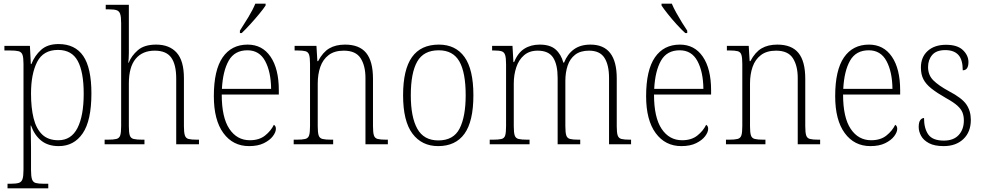

<svg xmlns="http://www.w3.org/2000/svg" viewBox="-20 -786 5355 1046"><path d="M21 240V215H39Q67 215 82 210.5Q97 206 102.5 190Q108 174 108 139V-438Q108 -472 102.5 -487.5Q97 -503 81 -507Q65 -511 33 -511H4V-536H143L148 -437H151Q169 -483 204 -514.5Q239 -546 299 -546Q389 -546 433.5 -481Q478 -416 478 -277Q478 -129 430.5 -59.5Q383 10 300 10Q242 10 205 -19.5Q168 -49 149 -102H147Q147 -85 148 -55Q149 -25 149 18V140Q149 175 154.5 191Q160 207 175 211Q190 215 218 215H243V240ZM298 -22Q368 -22 402 -88.5Q436 -155 436 -275Q436 -394 403.5 -454Q371 -514 296 -514Q216 -514 182.5 -449Q149 -384 149 -276Q149 -199 163 -142Q177 -85 209.5 -53.5Q242 -22 298 -22Z M550 0V-25H567Q598 -25 614 -29Q630 -33 635 -48.5Q640 -64 640 -99V-660Q640 -695 634.5 -710.5Q629 -726 615 -730.5Q601 -735 575 -735H556V-760H682V-497Q682 -483 681 -468Q680 -453 679 -444H681Q696 -482 731 -512.5Q766 -543 831 -543Q903 -543 942.5 -499Q982 -455 982 -360V-98Q982 -65 987 -49Q992 -33 1007 -29Q1022 -25 1053 -25H1064V0H940V-358Q940 -434 913 -472Q886 -510 823 -510Q756 -510 719 -465.5Q682 -421 682 -331V-98Q682 -64 687 -48.5Q692 -33 708 -29Q724 -25 755 -25H767V0Z M1337 10Q1249 10 1197 -61Q1145 -132 1145 -262Q1145 -404 1193 -473.5Q1241 -543 1329 -543Q1409 -543 1454 -477Q1499 -411 1499 -294V-271H1188Q1188 -146 1229.5 -84Q1271 -22 1341 -22Q1392 -22 1424 -47.5Q1456 -73 1472 -106Q1483 -100 1483 -84Q1483 -66 1466.5 -44Q1450 -22 1417.5 -6Q1385 10 1337 10ZM1457 -302Q1456 -395 1424.5 -453.5Q1393 -512 1328 -512Q1258 -512 1226 -455.5Q1194 -399 1189 -302ZM1287 -619Q1309 -653 1333 -692.5Q1357 -732 1371 -766H1427V-756Q1416 -739 1393 -711Q1370 -683 1344 -654.5Q1318 -626 1297 -606H1287Z M1580 0V-25H1596Q1627 -25 1643 -29Q1659 -33 1664 -48.5Q1669 -64 1669 -99V-438Q1669 -472 1664 -487.5Q1659 -503 1644 -507Q1629 -511 1601 -511H1585V-536H1704L1709 -453H1713Q1739 -502 1774 -522.5Q1809 -543 1860 -543Q1938 -543 1975 -497.5Q2012 -452 2012 -357V-99Q2012 -64 2017 -48.5Q2022 -33 2037.5 -29Q2053 -25 2084 -25H2093V0H1971V-361Q1971 -428 1944.5 -469Q1918 -510 1853 -510Q1802 -510 1770.5 -486Q1739 -462 1725 -421.5Q1711 -381 1711 -331V-98Q1711 -64 1716 -48.5Q1721 -33 1737 -29Q1753 -25 1784 -25H1795V0Z M2367 10Q2278 10 2227 -58Q2176 -126 2176 -267Q2176 -407 2224.5 -475Q2273 -543 2371 -543Q2462 -543 2510.5 -475.5Q2559 -408 2559 -267Q2559 -125 2510.5 -57.5Q2462 10 2367 10ZM2368 -21Q2451 -21 2484 -86Q2517 -151 2517 -267Q2517 -391 2482.5 -451.5Q2448 -512 2370 -512Q2288 -512 2253 -450.5Q2218 -389 2218 -267Q2218 -148 2253.5 -84.5Q2289 -21 2368 -21Z M2648 0V-25H2665Q2697 -25 2712.5 -29Q2728 -33 2732.5 -49Q2737 -65 2737 -99V-436Q2737 -470 2732 -486Q2727 -502 2713 -506.5Q2699 -511 2671 -511H2661V-536H2772L2777 -448H2781Q2801 -498 2836.5 -520.5Q2872 -543 2920 -543Q2977 -543 3007 -516.5Q3037 -490 3049 -445H3053Q3071 -491 3106.5 -517Q3142 -543 3197 -543Q3340 -543 3340 -359V-97Q3340 -64 3345 -48.5Q3350 -33 3365.5 -29Q3381 -25 3412 -25H3418V0H3298V-361Q3298 -432 3273 -471Q3248 -510 3189 -510Q3142 -510 3113.5 -488Q3085 -466 3072.5 -428.5Q3060 -391 3060 -345V-99Q3060 -64 3065 -48.5Q3070 -33 3085.5 -29Q3101 -25 3132 -25H3141V0H3018V-361Q3018 -434 2993.5 -472Q2969 -510 2909 -510Q2864 -510 2835 -485Q2806 -460 2792.5 -419Q2779 -378 2779 -331V-98Q2779 -64 2784 -48.5Q2789 -33 2805 -29Q2821 -25 2853 -25H2865V0Z M3692 10Q3604 10 3552 -61Q3500 -132 3500 -262Q3500 -404 3548 -473.5Q3596 -543 3684 -543Q3764 -543 3809 -477Q3854 -411 3854 -294V-271H3543Q3543 -146 3584.5 -84Q3626 -22 3696 -22Q3747 -22 3779 -47.5Q3811 -73 3827 -106Q3838 -100 3838 -84Q3838 -66 3821.5 -44Q3805 -22 3772.5 -6Q3740 10 3692 10ZM3812 -302Q3811 -395 3779.5 -453.5Q3748 -512 3683 -512Q3613 -512 3581 -455.5Q3549 -399 3544 -302ZM3713 -606Q3693 -624 3667 -652.5Q3641 -681 3618 -710Q3595 -739 3584 -756V-766H3640Q3649 -744 3664 -717Q3679 -690 3695 -664Q3711 -638 3724 -619V-606Z M3935 0V-25H3951Q3982 -25 3998 -29Q4014 -33 4019 -48.5Q4024 -64 4024 -99V-438Q4024 -472 4019 -487.5Q4014 -503 3999 -507Q3984 -511 3956 -511H3940V-536H4059L4064 -453H4068Q4094 -502 4129 -522.5Q4164 -543 4215 -543Q4293 -543 4330 -497.5Q4367 -452 4367 -357V-99Q4367 -64 4372 -48.5Q4377 -33 4392.5 -29Q4408 -25 4439 -25H4448V0H4326V-361Q4326 -428 4299.5 -469Q4273 -510 4208 -510Q4157 -510 4125.5 -486Q4094 -462 4080 -421.5Q4066 -381 4066 -331V-98Q4066 -64 4071 -48.5Q4076 -33 4092 -29Q4108 -25 4139 -25H4150V0Z M4722 10Q4634 10 4582 -61Q4530 -132 4530 -262Q4530 -404 4578 -473.5Q4626 -543 4714 -543Q4794 -543 4839 -477Q4884 -411 4884 -294V-271H4573Q4573 -146 4614.5 -84Q4656 -22 4726 -22Q4777 -22 4809 -47.5Q4841 -73 4857 -106Q4868 -100 4868 -84Q4868 -66 4851.5 -44Q4835 -22 4802.5 -6Q4770 10 4722 10ZM4842 -302Q4841 -395 4809.5 -453.5Q4778 -512 4713 -512Q4643 -512 4611 -455.5Q4579 -399 4574 -302Z M5121 10Q5071 10 5041 -6Q5011 -22 4998 -46Q4985 -70 4985 -94Q4985 -120 4993.5 -131.5Q5002 -143 5014 -143Q5014 -86 5037.5 -53Q5061 -20 5122 -20Q5175 -20 5203 -50.5Q5231 -81 5231 -130Q5231 -154 5223.5 -173Q5216 -192 5195.5 -210.5Q5175 -229 5135 -251Q5084 -280 5054 -304Q5024 -328 5010.5 -354.5Q4997 -381 4997 -418Q4997 -475 5034 -508.5Q5071 -542 5134 -542Q5196 -542 5226 -513Q5256 -484 5256 -448Q5256 -403 5225 -403Q5225 -461 5201 -487Q5177 -513 5130 -513Q5081 -513 5058.5 -486.5Q5036 -460 5036 -421Q5036 -377 5064.5 -348.5Q5093 -320 5150 -289Q5221 -252 5245 -216.5Q5269 -181 5269 -133Q5269 -67 5228.5 -28.5Q5188 10 5121 10Z"/></svg>

Font: Noto Serif SemiCondensed ExtraLight
Style: Regular
Weight: 200
Width: 4
Designer: Monotype Design Team
Foundry: Monotype Imaging Inc.
Version: Version 2.014